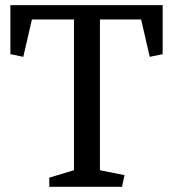

<svg xmlns="http://www.w3.org/2000/svg" viewBox="-20 -720 667 740"><path d="M69.8 -501 20 -511.2V-700.2H606.9V-511.2L557.1 -501L523.9 -645H365.2V-64L460 -44.9L450.2 0H169.9V-35.2L265.1 -64V-645H103Z"/></svg>

Font: Brawler
Style: Regular
Weight: 400
Version: Version 1.000